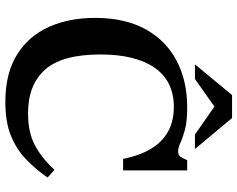

<svg xmlns="http://www.w3.org/2000/svg" viewBox="-105 -772 889 719"><g transform="rotate(90 339.5 -412.5)"><path d="M362 12Q255 12 185 -31.5Q115 -75 81 -150.5Q47 -226 47 -324Q47 -436 89.5 -513Q132 -590 207.5 -629.5Q283 -669 382 -669Q435 -669 466 -660.5Q497 -652 515 -643.5Q533 -635 547 -635Q562 -635 568 -645.5Q574 -656 580 -669H618V-429H575Q537 -619 381 -619Q284 -619 234 -547.5Q184 -476 184 -344Q184 -200 241 -136.5Q298 -73 404 -73Q476 -73 524.5 -99Q573 -125 616 -172L645 -146Q614 -102 577 -66Q540 -30 488.5 -9Q437 12 362 12ZM276 -698H221L336 -837H422L538 -698H484L379 -771Z"/></g></svg>

Font: STIX Two Text SemiBold
Style: Regular
Weight: 600
Designer: Ross Mills, John Hudson & Paul Hanslow, Tiro Typeworks Ltd; with prior portions MicroPress Inc., and Coen Hoffman.
Foundry: Tiro Typeworks Ltd
Version: Version 2.13 b171